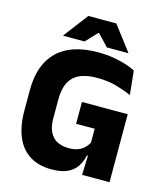

<svg xmlns="http://www.w3.org/2000/svg" viewBox="-122 -917 873 1023"><g transform="rotate(15 314.0 -406.0)"><path d="M259 14Q186 14 136.8 -17.5Q87.5 -49 63 -108.8Q38.5 -168.5 38.5 -252.5V-365Q38.5 -506 114.8 -579.5Q191 -653 337.5 -653Q382.5 -653 421 -646.8Q459.5 -640.5 491.2 -630.5Q523 -620.5 546.5 -608.5L560 -476.5Q522 -493.5 475.2 -506.8Q428.5 -520 368 -520Q280 -520 239 -480.2Q198 -440.5 198 -356V-251Q198 -188 227.8 -153.5Q257.5 -119 320.5 -119Q348.5 -119 369.2 -127.2Q390 -135.5 403.8 -149Q417.5 -162.5 425.5 -179V-301L446 -255L323 -254.5V-375H575.5V-106.5H422.5Q415 -72 397.2 -44.8Q379.5 -17.5 346.2 -1.8Q313 14 259 14ZM429 -131.5H575.5V0H424ZM237.5 -826.5H391.5L494 -692V-690H376L316.5 -753H312.5L253 -690H135V-692Z"/></g></svg>

Font: Anek Latin
Style: Bold
Weight: 700
Designer: Yesha Goshar
Foundry: Ek Type
Version: Version 1.003